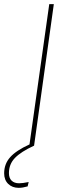

<svg xmlns="http://www.w3.org/2000/svg" viewBox="-78 -701 320 924"><path d="M-35 132Q-35 156 -22 168.5Q-9 181 14 181Q31 181 60 175L55 196Q31 203 12 203Q-19 203 -38.5 184Q-58 165 -58 133Q-58 88 -29 55.5Q0 23 64 -6L159 -681H181L86 0Q23 29 -6 59Q-35 89 -35 132Z"/></svg>

Font: Fira Sans Extra Condensed Thin
Style: Italic
Weight: 250
Width: 3
Italic angle: -8°
Designer: Carrois Corporate & Edenspiekermann AG
Foundry: Carrois Corporate GbR & Edenspiekermann AG
Version: Version 4.203